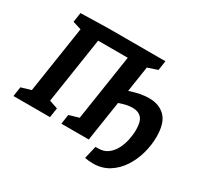

<svg xmlns="http://www.w3.org/2000/svg" viewBox="-170 -927 1338 1274"><g transform="rotate(30 499.0 -290.0)"><path d="M677 124Q647 124 614 118L637 20H659Q701 20 730.5 -2Q760 -24 778.5 -59Q797 -94 805.5 -134.5Q814 -175 814 -212Q814 -276 790 -302Q766 -328 722 -328Q700 -328 674.5 -322.5Q649 -317 621 -307L574 0H364L375 -73L450 -95L527 -599H300L223 -95L288 -73L277 0H-3L8 -73L83 -95L161 -606L96 -626L107 -699L318 -704H755L744 -631L669 -606L639 -410Q721 -438 785 -438Q863 -438 909 -391.5Q955 -345 955 -240Q955 -176 937 -111.5Q919 -47 884 6Q849 59 797 91.5Q745 124 677 124Z"/></g></svg>

Font: Bitter
Style: Bold Italic
Weight: 700
Italic angle: -9°
Designer: Sol Matas, and Bitter project Authors
Foundry: Sol Matas
Version: Version 2.001